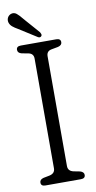

<svg xmlns="http://www.w3.org/2000/svg" viewBox="-96 -905 472 946"><g transform="rotate(-10 140.0 -432.0)"><path d="M172.5 -76Q172.5 -50.5 200 -44.5L231 -38.5Q251 -33 251 -18Q251 0 229 0H51.5Q29.5 0 29.5 -18Q29.5 -33.5 49 -38.5L79.5 -44.5Q107.5 -50.5 107.5 -76V-625Q107.5 -649.5 83.5 -655L49 -661.5Q29.5 -666.5 29.5 -682Q29.5 -700 51.5 -700H229Q251 -700 251 -682Q251 -666.5 231 -661.5L196 -655Q172.5 -650 172.5 -625ZM87.5 -826.5 156.5 -748Q159 -743 161 -738Q163 -733 159.5 -728.5Q153 -720.5 142.5 -726L52.5 -783Q36.5 -792 26 -800.8Q15.5 -809.5 11.5 -822Q8 -834.5 13.2 -845.8Q18.5 -857 31 -862Q46.5 -867 59.2 -856.8Q72 -846.5 87.5 -826.5Z"/></g></svg>

Font: Fraunces 144pt S100 Light
Style: Regular
Weight: 300
Version: Version 1.000; ttfautohint (v1.8.3)